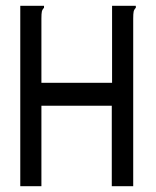

<svg xmlns="http://www.w3.org/2000/svg" viewBox="-20 -643 540 663"><path d="M449 -616Q443 -610 441.5 -603Q440 -596 440 -579V0H366V-278H123V0H50V-623H132V-616Q126 -610 124.5 -603Q123 -596 123 -579V-357H367V-623H449Z"/></svg>

Font: Vazir Code
Style: Code
Weight: 400
Foundry: DejaVu fonts team - Redesigned by Saber Rastikerdar
Version: Version 1.1.2